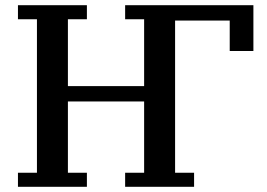

<svg xmlns="http://www.w3.org/2000/svg" viewBox="-20 -718 1026 738"><path d="M49 -54H122V-644H49V-698H314V-644H241V-387H534V-644H461V-698H954V-522H863V-639H653V-54H726V0H461V-54H534V-328H241V-54H314V0H49Z"/></svg>

Font: IBM Plex Serif Medium
Style: Regular
Weight: 500
Designer: Mike Abbink, Paul van der Laan, Pieter van Rosmalen
Foundry: Bold Monday
Version: Version 2.5